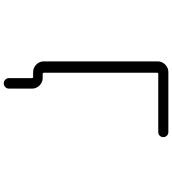

<svg xmlns="http://www.w3.org/2000/svg" viewBox="34 -828 932 1040"><g transform="rotate(90 500.0 -308.0)"><path d="M370.1 -21.5Q346.7 -21.5 329.6 -38.6Q312.5 -55.7 312.5 -79.1V-696.3Q312.5 -719.7 329.6 -736.8Q346.7 -753.9 370.1 -753.9H695.3Q707 -753.9 714.8 -746.1Q722.7 -738.3 722.7 -726.6Q722.7 -714.8 714.8 -707Q707 -699.2 695.3 -699.2H380.9Q374 -699.2 374 -691.4V-80.1Q374 -73.2 380.9 -73.2H402.3Q425.8 -73.2 442.9 -56.2Q460 -39.1 460 -15.6V109.4Q460 121.1 451.7 129.4Q443.4 137.7 431.6 137.7Q419.9 137.7 411.6 129.4Q403.3 121.1 403.3 109.4V-13.7Q403.3 -21.5 396.5 -21.5Z"/></g></svg>

Font: Rounded Mgen+ 2m light
Style: Regular
Weight: 200
Designer: [Source Han Sans]
Ryoko NISHIZUKA  (kana & ideographs); Paul D. Hunt (Latin, Greek & Cyrillic); Wenlong ZHANG  (bopomofo
Version: Version 1.059.20150602